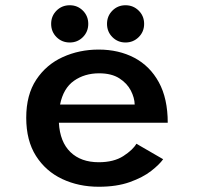

<svg xmlns="http://www.w3.org/2000/svg" viewBox="-20 -701 750 732"><path d="M602 -94Q587.5 -73.5 556 -49Q524.5 -24.5 474.8 -6.8Q425 11 356.5 11Q280 11 217.2 -18.5Q154.5 -48 117.2 -106.5Q80 -165 80 -252Q80 -339.5 118.2 -397.2Q156.5 -455 219.5 -483.5Q282.5 -512 356 -512Q432.5 -512 492 -480.8Q551.5 -449.5 585.5 -387.5Q619.5 -325.5 619.5 -233H204.5Q208.5 -160 248.5 -121.2Q288.5 -82.5 356.5 -82.5Q414 -82.5 450.5 -106.2Q487 -130 500 -153ZM358 -421.5Q302.5 -421.5 262 -393Q221.5 -364.5 209 -302.5H493.5Q493 -328 478.8 -355.8Q464.5 -383.5 434.8 -402.5Q405 -421.5 358 -421.5ZM246 -539Q216 -539 195.5 -559.5Q175 -580 175 -610Q175 -640 195.5 -660.5Q216 -681 246 -681Q275.5 -681 296 -660.5Q316.5 -640 316.5 -610Q316.5 -580 296 -559.5Q275.5 -539 246 -539ZM458.5 -539Q429 -539 408.5 -559.5Q388 -580 388 -610Q388 -640 408.5 -660.5Q429 -681 458.5 -681Q488 -681 508.8 -660.5Q529.5 -640 529.5 -610Q529.5 -580 508.8 -559.5Q488 -539 458.5 -539Z"/></svg>

Font: League Mono Medium
Style: Regular
Weight: 500
Width: 6
Designer: Tyler Finck
Foundry: The League of Moveable Type / Tyler Finck
Version: Version 2.300;RELEASE